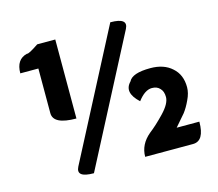

<svg xmlns="http://www.w3.org/2000/svg" viewBox="-108 -895 1189 1047"><g transform="rotate(-15 486.5 -372.0)"><path d="M283 -299Q153 -299 153 -364V-616H51Q51 -695 114 -710Q122 -705 181 -745H283V-299ZM298 14Q196 14 225 -43L597 -758Q699 -758 670 -701L298 14ZM591 0Q591 -70 651 -120Q690 -150 737 -199Q785 -249 785 -286Q785 -318 768 -335Q752 -353 723 -353Q683 -353 643 -300Q570 -367 620 -418Q640 -460 743 -460Q819 -460 864 -419Q910 -379 910 -308Q910 -275 892 -238Q875 -201 855 -175L798 -109H926Q926 0 861 0Z"/></g></svg>

Font: Swei Half Moon CJK SC
Style: Black
Weight: 900
Version: Version 2.071